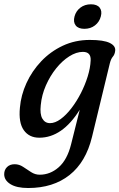

<svg xmlns="http://www.w3.org/2000/svg" viewBox="-73 -648 570 916"><path d="M366 5Q337 125 258.8 187Q180.5 249 61.5 249Q6.5 249 -23.2 230.5Q-53 212 -53 183Q-53 162.5 -39.5 149Q-26 135.5 -3 135.5Q18.5 135.5 37.2 148Q56 160.5 75.2 173Q94.5 185.5 116.5 185.5Q166.5 185.5 207 150Q247.5 114.5 266 41L307.5 -124.5Q224 9 114.5 9Q66 9 40.5 -27Q15 -63 22 -134.5Q27 -194 53.2 -251.5Q79.5 -309 123.5 -355.5Q167.5 -402 226.5 -429.8Q285.5 -457.5 355.5 -457.5Q421.5 -457.5 450.5 -443.2Q479.5 -429 476.5 -405.5Q474.5 -388 465.5 -377.8Q456.5 -367.5 451 -346ZM121.5 -147Q116.5 -104 129 -82.2Q141.5 -60.5 165.5 -60.5Q190 -60.5 216.5 -80Q243 -99.5 267.8 -131.8Q292.5 -164 312.8 -203.5Q333 -243 345.5 -283.5Q358 -324 359.5 -360Q361.5 -400.5 322.5 -400.5Q291 -400.5 257.5 -379.2Q224 -358 195 -322Q166 -286 146 -240.5Q126 -195 121.5 -147ZM329.5 -510.5Q300.5 -510.5 288 -526.8Q275.5 -543 282.5 -569.5Q289.5 -595.5 310.5 -611.5Q331.5 -627.5 361 -627.5Q390 -627.5 402.5 -611.5Q415 -595.5 408 -569.5Q401 -543 380 -526.8Q359 -510.5 329.5 -510.5Z"/></svg>

Font: Fraunces 72pt S100
Style: Italic
Weight: 400
Italic angle: -16°
Version: Version 1.000; ttfautohint (v1.8.3)